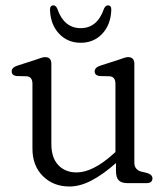

<svg xmlns="http://www.w3.org/2000/svg" viewBox="-20 -683 628 716"><path d="M101 -128.5V-370.5Q101 -396.5 80 -398.5L41 -399.5Q23.5 -402.5 23.5 -416.5Q23.5 -431 44 -438L109.5 -459Q120.5 -462.5 130.5 -466.2Q140.5 -470 148 -470Q171.5 -470 171.5 -445V-146.5Q171.5 -94.5 197.5 -67.2Q223.5 -40 265.5 -40Q325.5 -40 401 -107.5L410.5 -116V-370.5Q410.5 -396.5 389.5 -398.5L350.5 -399.5Q333 -402.5 333 -416.5Q333 -431 353.5 -438L419 -459Q430 -462.5 440 -466.2Q450 -470 457.5 -470Q481 -470 481 -445V-77Q481 -50 507 -43L528 -38Q548.5 -32 548.5 -18Q548.5 0 525.5 0H456Q433.5 0 423 -10.2Q412.5 -20.5 412.5 -46V-75Q364.5 -32.5 321.5 -10Q278.5 12.5 239 12.5Q179 12.5 140 -26.2Q101 -65 101 -128.5ZM281 -578Q343 -578 368 -651Q373.5 -663 382.5 -663Q396 -663 395 -644.5Q392.5 -590 361 -556.8Q329.5 -523.5 281 -523.5Q232.5 -523.5 200.8 -556.8Q169 -590 166.5 -644.5Q165.5 -663 179.5 -663Q188 -663 193.5 -651Q218.5 -578 281 -578Z"/></svg>

Font: Fraunces 9pt S100 Light
Style: Regular
Weight: 300
Version: Version 1.000; ttfautohint (v1.8.3)